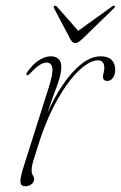

<svg xmlns="http://www.w3.org/2000/svg" viewBox="-20 -642 422 670"><path d="M74 -379.5Q70 -381.5 74.5 -389.5Q93 -417 115 -431.2Q137 -445.5 157.5 -445.5Q174 -445.5 184 -436.5Q194 -427.5 194 -408.5Q194 -382.5 178.2 -340.5Q162.5 -298.5 144.5 -245.5Q168 -300 198.8 -345.5Q229.5 -391 263.5 -418.2Q297.5 -445.5 332 -445.5Q357 -445.5 369.5 -432.8Q382 -420 382 -399Q382 -382 374.2 -370.8Q366.5 -359.5 355 -359.5Q339.5 -359.5 339.5 -373.5Q339.5 -381.5 341.8 -388.8Q344 -396 344 -404.5Q344 -431.5 322 -431.5Q294 -431.5 256.2 -396.5Q218.5 -361.5 180 -293.8Q141.5 -226 111 -128Q101.5 -98.5 96 -80.2Q90.5 -62 90.5 -46.5Q90.5 -35.5 94.8 -29.8Q99 -24 99 -16Q99 -7 90.2 0.5Q81.5 8 68.5 8Q53.5 8 51.5 -5.2Q49.5 -18.5 60 -52.5L150 -336.5Q166 -387.5 162.5 -405.5Q159 -423.5 142.5 -423.5Q132 -423.5 118.5 -415.5Q105 -407.5 85 -385.5Q77.5 -377.5 74 -379.5ZM264.5 -503.5Q251 -491.5 242.5 -491.5Q233.5 -491.5 226.5 -503.5L169 -612.5Q165.5 -618.5 170 -621.5Q173.5 -623.5 178.5 -619L253 -534.5L370.5 -619Q378 -624 380.5 -621.5Q383 -618.5 377 -612.5Z"/></svg>

Font: Fraunces 72pt Thin
Style: Italic
Weight: 100
Italic angle: -16°
Version: Version 1.000;[b76b70a41]